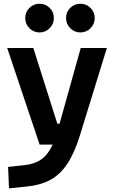

<svg xmlns="http://www.w3.org/2000/svg" viewBox="-20 -775 626 1029"><path d="M28.3 234.4 23.4 119.6 112.8 109.9Q166.5 104 202.1 78.6Q237.8 53.2 262.2 0H192.4L18.6 -517.6H158.7L287.1 -112.3H299.3L412.6 -517.6H552.7L407.2 -45.9Q377.9 47.4 339.8 104.2Q301.8 161.1 249.5 189.2Q197.3 217.3 124.5 224.6ZM410.6 -601.1Q378.9 -601.1 356.4 -623.8Q334 -646.5 334 -678.2Q334 -710.4 356.4 -732.7Q378.9 -754.9 410.6 -754.9Q442.4 -754.9 465.1 -732.7Q487.8 -710.4 487.8 -678.2Q487.8 -646.5 465.1 -623.8Q442.4 -601.1 410.6 -601.1ZM191.9 -601.1Q160.2 -601.1 137.7 -623.8Q115.2 -646.5 115.2 -678.2Q115.2 -710.4 137.7 -732.7Q160.2 -754.9 191.9 -754.9Q223.6 -754.9 246.1 -732.7Q268.6 -710.4 268.6 -678.2Q268.6 -646.5 246.1 -623.8Q223.6 -601.1 191.9 -601.1Z"/></svg>

Font: Cascadia Mono
Style: Bold
Weight: 700
Monospace: yes
Designer: Aaron Bell
Foundry: Saja Typeworks
Version: Version 2404.023; ttfautohint (v1.8.4)